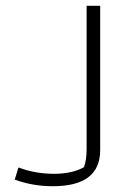

<svg xmlns="http://www.w3.org/2000/svg" viewBox="-20 -636 451 665"><path d="M31 -14 44 -56Q102 -34 167 -34Q230 -34 271 -57Q280 -83 280 -119V-616H327V-116Q327 9 163 9Q93 9 31 -14Z"/></svg>

Font: Athiti Light
Style: Regular
Weight: 300
Designer: CadsonDemak Team
Foundry: CadsonDemak
Version: Version 1.033